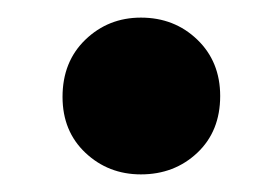

<svg xmlns="http://www.w3.org/2000/svg" viewBox="-20 -431 306 218"><path d="M230 -322Q230 -282 204 -257.5Q178 -233 140 -233Q103 -233 77 -257.5Q51 -282 51 -321Q51 -361 77 -386Q103 -411 140 -411Q178 -411 204 -386Q230 -361 230 -322Z"/></svg>

Font: Repo
Style: Bold
Weight: 700
Designer: Stefan Peev
Foundry: Context Ltd
Version: Version 001.000